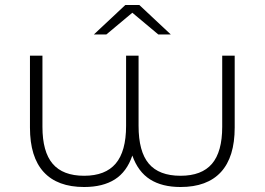

<svg xmlns="http://www.w3.org/2000/svg" viewBox="-20 -745 1060 769"><path d="M920 -522V-234Q920 -116 865 -56Q810 4 703 4Q629 4 581 -26.5Q533 -57 510 -122Q488 -57 440 -26.5Q392 4 317 4Q210 4 155 -56Q100 -116 100 -234V-522H150V-237Q150 -137 191 -89Q232 -41 317 -41Q402 -41 443.5 -90Q485 -139 485 -241V-522H535V-241Q535 -138 576 -89.5Q617 -41 703 -41Q788 -41 829 -89Q870 -137 870 -237V-522ZM614 -607 510 -694 406 -607H356L482 -725H538L664 -607Z"/></svg>

Font: Montserrat Alternates Light
Style: Regular
Weight: 300
Designer: Julieta Ulanovsky
Foundry: Julieta Ulanovsky
Version: Version 7.200